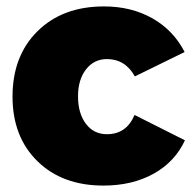

<svg xmlns="http://www.w3.org/2000/svg" viewBox="-20 -571 602 598"><path d="M19 -270Q19 -397 97 -474Q175 -551 304 -551Q389 -551 454.5 -514Q520 -477 555 -409L400 -333Q370 -387 313 -387Q273 -387 248 -355Q223 -323 223 -271Q223 -218 247.5 -185.5Q272 -153 313 -153Q374 -153 399 -213L556 -134Q525 -67 458.5 -30Q392 7 302 7Q174 7 96.5 -69Q19 -145 19 -270Z"/></svg>

Font: Trueno
Style: ExBd
Weight: 800
Designer: Julieta Ulanovsky
Foundry: Julieta Ulanovsky
Version: Version 3.001b